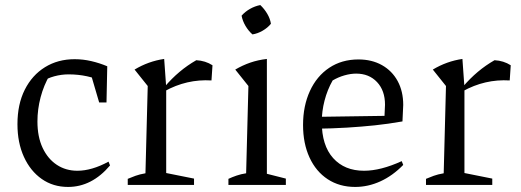

<svg xmlns="http://www.w3.org/2000/svg" viewBox="-20 -731 2059 759"><path d="M249 8Q190 8 145 -23.5Q100 -55 74.5 -111Q49 -167 49 -240Q49 -319 78 -376.5Q107 -434 158 -465.5Q209 -497 275 -497Q308 -497 340.5 -489.5Q373 -482 404 -469L390 -407Q327 -437 251 -437Q223 -437 195 -429.5Q167 -422 142 -406L177 -435Q153 -394 140.5 -346.5Q128 -299 128 -251Q128 -190 148.5 -146.5Q169 -103 204.5 -79.5Q240 -56 286 -56Q314 -56 345 -65Q376 -74 409 -92L415 -77Q343 8 249 8ZM372 -326 330 -469H404L401 -326Z M816 -413Q718 -419 630 -370V-387Q659 -421 690 -447Q721 -473 756 -493Q774 -492 790 -487Q806 -482 820 -473ZM485 0V-24Q499 -30 515.5 -36Q532 -42 555 -46L564 -391L512 -456Q567 -489 629 -498L637 -386V-47L747 -25V0Z M883 0V-24Q898 -31 915.5 -37Q933 -43 953 -46L962 -391L910 -456Q939 -473 969.5 -483.5Q1000 -494 1035 -498V-44L1110 -25V0ZM1009 -711Q1025 -696 1036.5 -676.5Q1048 -657 1051 -637Q1038 -621 1018 -609.5Q998 -598 978 -595Q962 -609 950.5 -628.5Q939 -648 935 -669Q949 -685 968.5 -696Q988 -707 1009 -711Z M1384 8Q1322 8 1275.5 -22.5Q1229 -53 1203.5 -108.5Q1178 -164 1178 -237Q1178 -312 1205 -371Q1232 -430 1281.5 -463Q1331 -496 1397 -496Q1450 -496 1490 -473.5Q1530 -451 1552 -410.5Q1574 -370 1574 -316L1571 -251Q1514 -241 1461.5 -235.5Q1409 -230 1351.5 -226.5Q1294 -223 1224 -222V-269L1500 -273L1502 -317Q1502 -373 1470.5 -406.5Q1439 -440 1388 -440Q1366 -440 1341.5 -433Q1317 -426 1295 -413Q1274 -376 1263 -333.5Q1252 -291 1252 -249Q1252 -156 1297 -106Q1342 -56 1419 -56Q1485 -56 1568 -94L1574 -79Q1532 -36 1483.5 -14Q1435 8 1384 8Z M1995 -413Q1897 -419 1809 -370V-387Q1838 -421 1869 -447Q1900 -473 1935 -493Q1953 -492 1969 -487Q1985 -482 1999 -473ZM1664 0V-24Q1678 -30 1694.5 -36Q1711 -42 1734 -46L1743 -391L1691 -456Q1746 -489 1808 -498L1816 -386V-47L1926 -25V0Z"/></svg>

Font: Piazzolla Thin
Style: Regular
Weight: 400
Version: Version 2.001